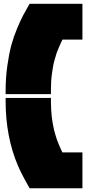

<svg xmlns="http://www.w3.org/2000/svg" viewBox="-20 -859 467 1018"><path d="M137.2 -838.9H417V-648.9H311Q311 -648.4 304.4 -634.8Q297.9 -621.1 295.9 -616.2Q293.9 -611.3 287.4 -595.9Q280.8 -580.6 277.8 -570.1Q274.9 -559.6 269.5 -541.7Q264.2 -523.9 261.5 -507.3Q258.8 -490.7 255.6 -469.7Q252.4 -448.7 251.2 -425.3Q250 -401.9 250 -377V-359.9H9.8V-377Q9.8 -445.8 18.8 -510Q27.8 -574.2 40 -619.1Q52.2 -664.1 70.8 -708.3Q89.4 -752.4 102.3 -776.9Q115.2 -801.3 131.3 -829.1Q135.3 -835.9 137.2 -838.9ZM9.8 -323.2V-339.8H250V-323.2Q250 -300.8 251.2 -278.8Q252.4 -256.8 254.4 -239.3Q256.3 -221.7 259.8 -203.4Q263.2 -185.1 266.1 -172.1Q269 -159.2 273.9 -143.6Q278.8 -127.9 281.7 -119.1Q284.7 -110.4 290 -97.4Q295.4 -84.5 297.6 -79.6Q299.8 -74.7 304.9 -63.5Q310.1 -52.2 311 -50.8H417V139.2H137.2Q94.7 65.4 75.7 21Q9.8 -133.3 9.8 -323.2Z"/></svg>

Font: Nastup Basic
Style: Regular
Weight: 400
Designer: Maksym Kobuzan
Foundry: Zakznak
Version: Version 1.020;FEAKit 1.0